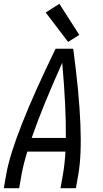

<svg xmlns="http://www.w3.org/2000/svg" viewBox="-24 -992 544 1012"><path d="M-4 0 9 -74Q44 -273 269 -735H362Q424 -273 389 -74L376 0H295L308 -74Q317 -125 321 -193H120Q99 -124 90 -74L77 0ZM143 -265H323Q325 -425 304 -661Q198 -425 143 -265ZM335 -771 217 -926 289 -972 394 -808Z"/></svg>

Font: Iosevka SS08
Style: Italic
Weight: 400
Italic angle: -10°
Monospace: yes
Designer: Belleve Invis
Foundry: Belleve Invis
Version: 2.1.0; ttfautohint (v1.8.2)